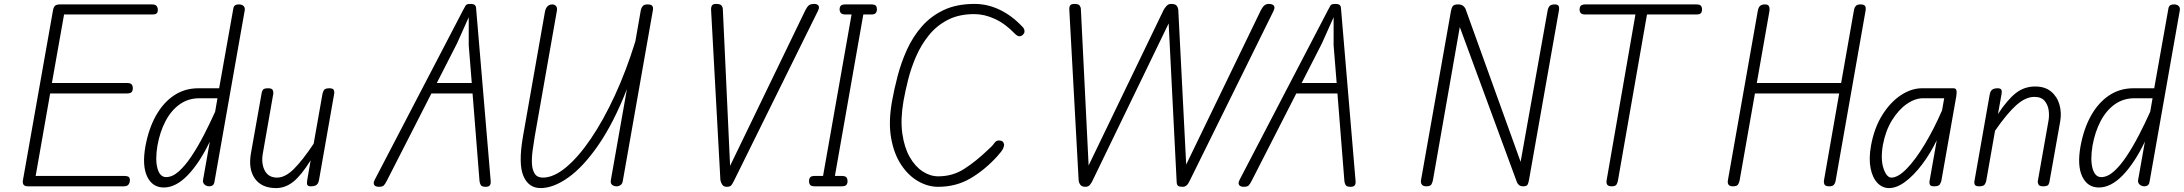

<svg xmlns="http://www.w3.org/2000/svg" viewBox="-20 -951 11147 980"><path d="M123.5 0Q106.5 0 100.5 -8Q94.5 -16 97 -31L250 -895.5Q252.5 -912 259.5 -920.2Q266.5 -928.5 287 -928.5H754.5Q773.5 -928.5 779.5 -920.2Q785.5 -912 785.5 -900.5Q785.5 -888.5 779.8 -882.8Q774 -877 754.5 -877H307L245 -527.5H627Q646 -527.5 652 -520Q658 -512.5 658 -500Q658 -488.5 652 -481.2Q646 -474 627 -474H236L162 -53H611.5Q631 -53 637 -47.8Q643 -42.5 643 -31.5Q643 -19.5 636.5 -9.8Q630 0 611.5 0Z M816 6Q758 6 731.2 -49.8Q704.5 -105.5 722.5 -205.5Q739 -295 776.2 -361.2Q813.5 -427.5 868.2 -464Q923 -500.5 992.5 -500.5H1098.5L1171 -908Q1173 -920.5 1181.8 -925Q1190.5 -929.5 1201.5 -928.5Q1215.5 -928 1223.5 -920Q1231.5 -912 1229 -897.5L1075 -25Q1073 -11 1065.8 -5.5Q1058.5 0 1048 0Q1039 0 1031 -4Q1023 -8 1018.8 -15.5Q1014.5 -23 1016.5 -33.5L1051 -228.5Q998.5 -119 938 -56.5Q877.5 6 816 6ZM828 -47Q860 -47 893 -76.5Q926 -106 958.2 -154.8Q990.5 -203.5 1021 -262.5Q1051.5 -321.5 1078 -380.5L1090 -449.5H997.5Q941.5 -449.5 898 -419Q854.5 -388.5 825.5 -334Q796.5 -279.5 783.5 -207.5Q771.5 -134 784 -90.5Q796.5 -47 828 -47Z M1389 9Q1315.5 9 1281 -39.5Q1246.5 -88 1261 -169.5L1315.5 -476Q1316.5 -482 1321 -491.2Q1325.5 -500.5 1349 -500.5Q1368 -500.5 1372.2 -491Q1376.5 -481.5 1375 -473L1321.5 -167.5Q1312.5 -116 1331.5 -80.2Q1350.5 -44.5 1394 -44.5Q1435.5 -44.5 1479.5 -88Q1523.5 -131.5 1581 -217.5L1626 -472Q1627 -477.5 1632.2 -489Q1637.5 -500.5 1660.5 -500.5Q1680 -500.5 1683.8 -491.5Q1687.5 -482.5 1686 -474L1608.5 -33.5Q1606.5 -21.5 1601.8 -14Q1597 -6.5 1588.5 -3.2Q1580 0 1566.5 0Q1552.5 0 1548.8 -7Q1545 -14 1548 -31L1565.5 -132.5Q1517 -55 1476.5 -23Q1436 9 1389 9Z M1912.5 2.5Q1903 2.5 1896 -1.5Q1889 -5.5 1887.8 -13.8Q1886.5 -22 1893 -34L2343.5 -899Q2352 -915.5 2356.8 -923.2Q2361.5 -931 2381 -931Q2397 -931 2403.2 -925.5Q2409.5 -920 2410 -910L2484.5 -28Q2486 -13.5 2480.5 -5.5Q2475 2.5 2458.5 2.5Q2439 2.5 2433.8 -6.8Q2428.5 -16 2427.5 -27L2392 -474H2182L1955.5 -30.5Q1945.5 -10.5 1938.5 -4Q1931.5 2.5 1912.5 2.5ZM2209.5 -527.5H2388L2372.5 -719.5V-863L2312.5 -729Z M2739 9Q2678 9 2651.5 -52.8Q2625 -114.5 2649.5 -255.5L2761.5 -891Q2763.5 -902 2768.2 -910.5Q2773 -919 2780.8 -923.8Q2788.5 -928.5 2798.5 -928.5Q2812.5 -928 2818.8 -919.2Q2825 -910.5 2822.5 -896.5L2709.5 -255Q2703.5 -219.5 2698.5 -182.5Q2693.5 -145.5 2695.2 -114.2Q2697 -83 2709.8 -63.8Q2722.5 -44.5 2751 -44.5Q2806 -44.5 2869 -96.8Q2932 -149 2996 -243.2Q3060 -337.5 3118.5 -464.2Q3177 -591 3223 -740L3251 -900Q3253.5 -912 3260.8 -920.2Q3268 -928.5 3285 -928.5Q3303.5 -928.5 3309.2 -921Q3315 -913.5 3312.5 -899L3159 -28Q3157 -13.5 3147.8 -6.8Q3138.5 0 3127 0Q3113 0 3104 -7.8Q3095 -15.5 3098 -32.5L3180 -496.5Q3113 -325.5 3036 -213.2Q2959 -101 2882.2 -46Q2805.5 9 2739 9Z M3689.5 2.5Q3674 2.5 3666.5 -8.5Q3659 -19.5 3657 -32L3609.5 -900Q3609 -915.5 3614.2 -923.2Q3619.5 -931 3635.5 -931Q3656.5 -931 3663 -922.2Q3669.5 -913.5 3669.5 -903.5L3706.5 -104.5L4091 -899.5Q4100 -917 4108.8 -924Q4117.5 -931 4136.5 -931Q4151 -931 4157.5 -922.2Q4164 -913.5 4154.5 -894.5L3727.5 -30.5Q3720 -15 3713.5 -6.2Q3707 2.5 3689.5 2.5Z M4139 0Q4121 0 4115.2 -7.2Q4109.5 -14.5 4109.5 -26Q4109.5 -38.5 4115.2 -45.8Q4121 -53 4139 -53H4181L4326.5 -877H4296.5Q4278 -877 4271.8 -884.8Q4265.5 -892.5 4265.5 -903.5Q4265.5 -915 4271.5 -921.8Q4277.5 -928.5 4296.5 -928.5H4426.5Q4445 -928.5 4450.5 -921.8Q4456 -915 4456 -903.5Q4456 -892.5 4450.2 -884.8Q4444.5 -877 4426.5 -877H4386.5L4241.5 -53H4275Q4294 -53 4300 -45.8Q4306 -38.5 4306 -26Q4306 -14.5 4300 -7.2Q4294 0 4275 0Z M4768 2.5Q4716.5 2.5 4666.8 -25.8Q4617 -54 4580 -109.5Q4543 -165 4528.5 -246.2Q4514 -327.5 4533 -434Q4544 -496 4562 -564.5Q4580 -633 4609.5 -698Q4639 -763 4685 -815.8Q4731 -868.5 4797 -899.8Q4863 -931 4954.5 -931Q5021 -931 5083.2 -901Q5145.5 -871 5198 -815Q5207.5 -806.5 5209 -794.8Q5210.5 -783 5202.5 -775.5Q5196 -767 5185.2 -766Q5174.5 -765 5161.5 -777.5Q5112 -829.5 5058.5 -854.2Q5005 -879 4953 -879Q4874.5 -879 4817.5 -849.5Q4760.5 -820 4721.2 -771.2Q4682 -722.5 4656.2 -663.8Q4630.5 -605 4615.5 -545.2Q4600.5 -485.5 4591.5 -435Q4575.5 -341.5 4585.5 -270Q4595.5 -198.5 4623.2 -149.8Q4651 -101 4689.5 -76Q4728 -51 4769 -51Q4843 -51 4902.5 -89.5Q4962 -128 5022 -185.5Q5045.5 -206 5054.8 -220Q5064 -234 5078.5 -234Q5090.5 -234 5096.8 -229.2Q5103 -224.5 5105 -214Q5106 -207.5 5100.5 -194Q5095 -180.5 5069.5 -152.5Q5007 -84 4933.8 -40.8Q4860.5 2.5 4768 2.5Z M5520.5 2.5Q5503.5 2.5 5495.2 -6.8Q5487 -16 5485.5 -32L5438 -900Q5437 -915.5 5442.2 -923.2Q5447.5 -931 5464 -931Q5485 -931 5491 -922.2Q5497 -913.5 5497 -903.5L5536.5 -106.5L5919.5 -900.5Q5923 -907.5 5932.8 -919.2Q5942.5 -931 5957 -931Q5979 -931 5985.8 -922Q5992.5 -913 5994 -903L6034.5 -111L6416 -899.5Q6424.5 -916 6433.8 -923.5Q6443 -931 6456.5 -931Q6468.5 -931 6476 -927Q6483.5 -923 6484.8 -915Q6486 -907 6480 -894.5L6053.5 -30.5Q6046 -13.5 6037.2 -5.5Q6028.5 2.5 6017 2.5Q6000 2.5 5993.5 -2.2Q5987 -7 5986 -19.5L5945 -831.5L5558 -32Q5553 -20 5544.2 -8.8Q5535.5 2.5 5520.5 2.5Z M6327 2.5Q6317.5 2.5 6310.5 -1.5Q6303.5 -5.5 6302.2 -13.8Q6301 -22 6307.5 -34L6758 -899Q6766.5 -915.5 6771.2 -923.2Q6776 -931 6795.5 -931Q6811.5 -931 6817.8 -925.5Q6824 -920 6824.5 -910L6899 -28Q6900.5 -13.5 6895 -5.5Q6889.5 2.5 6873 2.5Q6853.5 2.5 6848.2 -6.8Q6843 -16 6842 -27L6806.5 -474H6596.5L6370 -30.5Q6360 -10.5 6353 -4Q6346 2.5 6327 2.5ZM6624 -527.5H6802.5L6787 -719.5V-863L6727 -729Z M7260.5 0Q7244.5 0 7237.8 -8.2Q7231 -16.5 7233 -31L7386 -895Q7389 -912 7395.8 -920.2Q7402.5 -928.5 7422 -928.5Q7439 -928.5 7448.5 -920.8Q7458 -913 7461 -903.5L7741.5 -125L7879 -895.5Q7881.5 -911.5 7889.2 -920Q7897 -928.5 7915 -928.5Q7932 -928.5 7936 -919.5Q7940 -910.5 7936 -891.5L7784 -31Q7782 -20 7777.8 -10Q7773.5 0 7755 0Q7741.5 0 7733.8 -6.2Q7726 -12.5 7722.5 -21.5L7431 -813L7294.5 -34.5Q7292.5 -22 7286.8 -11Q7281 0 7260.5 0Z M8207 0Q8189.5 0 8183.8 -8Q8178 -16 8180.5 -31L8327.5 -877H8073.5Q8054.5 -877 8048.5 -884Q8042.5 -891 8042.5 -903Q8042.5 -914.5 8048.5 -921.5Q8054.5 -928.5 8073.5 -928.5H8638Q8656 -928.5 8661.8 -921.5Q8667.5 -914.5 8667.5 -903Q8667.5 -891 8661.8 -884Q8656 -877 8638 -877H8386.5L8238.5 -31Q8237 -20 8231.5 -10Q8226 0 8207 0Z M8825.5 0Q8809 0 8803 -8Q8797 -16 8799.5 -31L8952 -895Q8954.5 -911.5 8962.8 -920Q8971 -928.5 8989.5 -928.5Q9004 -928.5 9009 -919.2Q9014 -910 9011 -891.5L8947 -527.5H9377.5L9443.5 -902.5Q9445.5 -913 9452.5 -920.8Q9459.5 -928.5 9476.5 -928.5Q9494.5 -928.5 9499.8 -920.2Q9505 -912 9502 -895.5L9349 -26.5Q9347.5 -17 9341 -8.5Q9334.5 0 9317 0Q9297 0 9292.5 -9.5Q9288 -19 9290 -31L9367.5 -474H8937.5L8859.5 -31Q8857.5 -20 8851.8 -10Q8846 0 8825.5 0Z M9622 9Q9588 9 9562.8 -17.2Q9537.5 -43.5 9527.8 -92.2Q9518 -141 9530 -208Q9546.5 -298.5 9587.5 -364Q9628.5 -429.5 9682.2 -465Q9736 -500.5 9790.5 -500.5H9951Q9963.5 -500.5 9966 -489.2Q9968.5 -478 9965 -458.5L9889 -28Q9888 -23 9882.2 -11.5Q9876.5 0 9852.5 0Q9833.5 0 9830.2 -9Q9827 -18 9828.5 -25.5L9865.5 -235Q9832 -166 9790 -110.8Q9748 -55.5 9704.5 -23.2Q9661 9 9622 9ZM9634 -44.5Q9668 -44.5 9712.2 -90Q9756.5 -135.5 9803.5 -213.2Q9850.5 -291 9892.5 -387.5L9903.5 -449.5H9795.5Q9754.5 -449.5 9712.2 -420Q9670 -390.5 9637 -337Q9604 -283.5 9590.5 -211Q9578 -136.5 9594 -90.5Q9610 -44.5 9634 -44.5Z M10082 0Q10063 0 10059.5 -8.8Q10056 -17.5 10057.5 -24.5L10135.5 -467Q10137.5 -479 10142 -486.2Q10146.5 -493.5 10154.8 -497Q10163 -500.5 10176 -500.5Q10190.5 -500.5 10194.8 -493.5Q10199 -486.5 10196 -469.5L10178 -369Q10226 -442 10269 -475.8Q10312 -509.5 10368 -509.5Q10418 -509.5 10449 -483.8Q10480 -458 10491.8 -417Q10503.5 -376 10495.5 -330.5L10441 -24.5Q10440.5 -18.5 10436 -9.2Q10431.5 0 10408 0Q10389.5 0 10384.8 -9.2Q10380 -18.5 10381.5 -27.5L10435.5 -333Q10440.5 -359 10436.8 -387.5Q10433 -416 10416 -436.2Q10399 -456.5 10363.5 -456.5Q10319 -456.5 10271.5 -414.2Q10224 -372 10163 -283.5L10118 -27.5Q10117 -21.5 10111.2 -10.8Q10105.5 0 10082 0Z M10693 6Q10635 6 10608.2 -49.8Q10581.5 -105.5 10599.5 -205.5Q10616 -295 10653.2 -361.2Q10690.5 -427.5 10745.2 -464Q10800 -500.5 10869.5 -500.5H10975.5L11048 -908Q11050 -920.5 11058.8 -925Q11067.5 -929.5 11078.5 -928.5Q11092.5 -928 11100.5 -920Q11108.5 -912 11106 -897.5L10952 -25Q10950 -11 10942.8 -5.5Q10935.5 0 10925 0Q10916 0 10908 -4Q10900 -8 10895.8 -15.5Q10891.5 -23 10893.5 -33.5L10928 -228.5Q10875.5 -119 10815 -56.5Q10754.5 6 10693 6ZM10705 -47Q10737 -47 10770 -76.5Q10803 -106 10835.2 -154.8Q10867.5 -203.5 10898 -262.5Q10928.5 -321.5 10955 -380.5L10967 -449.5H10874.5Q10818.5 -449.5 10775 -419Q10731.5 -388.5 10702.5 -334Q10673.5 -279.5 10660.5 -207.5Q10648.5 -134 10661 -90.5Q10673.5 -47 10705 -47Z"/></svg>

Font: Edu AU VIC WA NT Hand
Style: Regular
Weight: 400
Designer: Tina and Corey Anderson, Eben Sorkin, Mirko Velimirovic
Foundry: Google for Education
Version: Version 1.001